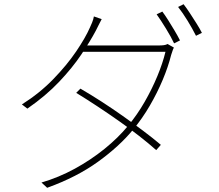

<svg xmlns="http://www.w3.org/2000/svg" viewBox="-20 -846 1040 912"><path d="M751 -791Q764 -774 779 -750Q794 -726 809 -701Q824 -676 835 -654L807 -640Q793 -670 768.5 -710Q744 -750 724 -778ZM852 -826Q866 -808 882 -783.5Q898 -759 913.5 -734.5Q929 -710 939 -690L911 -676Q894 -710 871 -747.5Q848 -785 826 -813ZM362 -425Q412 -396 463 -363Q514 -330 563.5 -295Q613 -260 659 -225.5Q705 -191 744 -158L722 -133Q686 -165 640.5 -200.5Q595 -236 544.5 -271.5Q494 -307 442.5 -341Q391 -375 342 -405ZM806 -620Q802 -613 798.5 -601.5Q795 -590 793 -585Q779 -529 753 -467Q727 -405 691.5 -344Q656 -283 612 -230Q547 -151 446 -78Q345 -5 204 46L177 21Q259 -3 335 -44.5Q411 -86 476 -138.5Q541 -191 588 -248Q632 -301 667 -362Q702 -423 727.5 -484.5Q753 -546 766 -600H363L381 -630H732Q749 -630 759 -631.5Q769 -633 776 -637ZM463 -755Q456 -742 448.5 -727Q441 -712 435 -700Q409 -651 366.5 -587.5Q324 -524 261 -457.5Q198 -391 110 -330L84 -350Q168 -403 233 -470Q298 -537 342 -602Q386 -667 407 -715Q411 -723 417.5 -739Q424 -755 426 -768Z"/></svg>

Font: Noto Sans TC Thin
Style: Regular
Weight: 100
Designer: Ryoko NISHIZUKA 西塚涼子 (kana, bopomofo & ideographs); Paul D. Hunt (Latin, Greek & Cyrillic); Sandoll Communications 산돌커뮤니
Foundry: Adobe
Version: Version 2.004-H2;hotconv 1.0.118;makeotfexe 2.5.65603